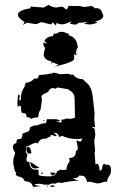

<svg xmlns="http://www.w3.org/2000/svg" viewBox="-20 -728 484 759"><path d="M110.4 10.7Q106 -10.7 77.1 -11.7Q72.8 -28.3 50.8 -30.8L42 -37.1L44.4 -44.9Q36.6 -51.3 36.6 -62Q32.2 -74.7 32.2 -87.4Q32.2 -101.1 38.1 -115.2L40 -125.5Q30.8 -134.8 30.8 -149.4Q30.8 -158.2 45.4 -163.1L44.9 -167Q44.9 -178.7 56.6 -178.7L61 -178.2Q68.8 -184.6 68.8 -194.8L68.4 -198.7Q72.3 -201.7 77.6 -203.1Q90.8 -207 94.5 -210.7Q98.1 -214.4 98.1 -224.1Q110.4 -232.9 128.4 -232.9Q142.1 -240.2 161.6 -241.2L165.5 -256.8H206.1L205.6 -254.9Q205.6 -253.9 207 -253.9L212.9 -254.9L218.3 -248.5L200.2 -249L220.2 -243.2Q223.6 -245.1 223.6 -249L221.7 -254.9Q234.9 -254.9 242.7 -259.8L254.4 -258.3Q267.1 -258.3 276.4 -263.2L274.9 -336.9Q274.9 -358.4 258.8 -368.7L248 -375.5L207.5 -382.3L198.7 -377Q194.3 -379.9 189.5 -379.9Q176.8 -379.9 169.9 -364.3L149.9 -354.5Q144 -350.6 144 -343.8L146 -334.5L140.6 -295.9Q131.8 -283.2 131.8 -268.1L128.4 -263.2L124 -263.7Q113.8 -263.7 103.5 -257.8Q96.7 -265.1 85.4 -265.1L82.5 -278.8L66.4 -282.2Q63 -288.6 63 -304.7L61 -310.5Q54.2 -309.1 50.8 -305.7Q48.8 -309.1 48.8 -321.3L51.3 -354L60.5 -349.1Q56.2 -345.2 56.2 -338.9L57.6 -329.6L63 -334.5L62.5 -340.8Q62.5 -363.3 77.1 -385.3L81.5 -400.9Q101.6 -400.9 115.7 -418L122.6 -417Q131.8 -417 131.8 -426.3L135.3 -431.6L161.6 -433.6L183.1 -438L185.5 -434.1L186.5 -439.9H202.1Q210 -435.1 220.2 -434.6L250 -436.5Q256.8 -432.6 262.7 -432.6L269.5 -433.6Q279.8 -416 308.1 -414.6Q315.4 -406.2 321.3 -401.6Q327.1 -397 331.5 -391.1Q335.9 -385.3 339.6 -376Q343.3 -366.7 346.2 -349.1L354 -278.8L352.5 -257.8L356 -225.6L342.3 -226.6L354 -219.2L356.9 -195.8L352.5 -170.4L356 -133.8L354 -124L357.4 -78.1L363.8 -80.6Q372.6 -80.6 373.5 -52.7Q384.8 -56.6 384.8 -66.9L384.3 -70.8L391.1 -81.5L397.9 -76.2L404.8 -77.1Q418.9 -77.1 418.9 -52.7Q418.9 -42 411.1 -31Q403.3 -20 403.3 -9.3L391.1 -9.8Q378.4 -2.9 364.3 -2.9L334.5 -9.8L324.2 -8.3Q321.8 -22.5 311.5 -32.2L293 -34.2Q289.6 -23.4 269.5 -23.4Q271 -18.6 293.5 -15.1Q250.5 -11.2 223.6 -4.9L209.5 -6.8L197.3 -1.5L188 -3.4L174.3 2H152.8Q146.5 -1.5 135.3 -1.5L116.7 0Q116.7 4.9 142.6 7.8ZM175.8 -30.8Q201.2 -30.8 206.1 -50.8Q215.3 -57.1 221.2 -57.1L230 -55.7L242.7 -57.6Q243.2 -76.2 255.4 -89.8L253.4 -103.5Q279.8 -103.5 279.8 -127.9V-130.9Q287.6 -134.3 287.6 -142.6L282.2 -174.3Q291.5 -168.5 296.9 -168.5Q303.2 -168.5 304.7 -181.6Q299.8 -178.2 288.6 -178.2Q266.6 -178.2 249.5 -182.6Q232.4 -187 226.1 -190.9L212.9 -186.5Q212.4 -203.1 191.9 -203.6Q203.6 -193.8 203.6 -190.9L201.2 -189.5L181.2 -195.3L179.2 -188.5Q170.9 -186.5 163.6 -180.2H159.2Q137.2 -180.2 129.9 -161.1L124 -163.6Q113.8 -163.6 89.4 -149.4L85 -150.9L82 -128.4Q82 -123.5 88.9 -116.7Q84.5 -104 84.5 -97.2Q84.5 -87.9 92.3 -87.9L96.7 -88.4V-84.5Q96.7 -57.1 124 -57.1L131.8 -57.6L133.3 -35.6Q142.6 -30.8 175.8 -30.8ZM96.7 -120.6Q85 -120.6 85 -136.7Q85 -140.6 85.7 -143.8Q86.4 -147 91.8 -147Q101.6 -147 104 -122.1ZM120.6 -62Q100.6 -62 100.6 -84V-87.9L136.2 -64.5ZM186 -33.7 177.7 -45.4 186.5 -45.9Q199.7 -45.9 199.7 -42.5Q199.7 -39.6 186 -33.7ZM197.3 10.3H175.8L187.5 2.9Q197.3 8.3 197.3 10.3ZM168.5 9.8Q166 9.8 164.1 6.3H171.9ZM153.8 -249Q151.4 -249 149.4 -252.4H157.2ZM144 -40 143.6 -46.9 147.9 -45.9 149.4 -39.6ZM182.6 -485.8Q152.8 -490.7 152.8 -514.6L158.2 -538.1Q151.4 -546.4 151.4 -554.2L152.3 -560.1L167 -554.7L155.3 -566.9Q165 -583 187 -585.4L189.5 -582.5L189 -592.3L193.4 -589.4L195.3 -598.6L201.2 -593.3Q203.1 -593.3 203.6 -596.7L209.5 -598.1L213.9 -595.2L210.4 -601.6L230 -602.1L253.9 -593.3L250 -588.9Q285.6 -581.5 287.6 -537.1L284.7 -538.1L279.3 -517.1L280.8 -514.6L287.1 -517.6Q281.7 -510.3 279.3 -510.3Q276.9 -510.3 275.9 -517.1Q272.9 -511.7 272.9 -504.4L273.4 -496.1Q273.4 -482.4 195.3 -464.4L211.4 -472.7L186.5 -481.9L185.1 -472.2ZM171.4 -708.5Q189.5 -698.2 202.6 -698.2L223.1 -701.7Q227.1 -701.7 230 -700Q232.9 -698.2 234.9 -696.3Q236.8 -694.3 238.3 -692.6Q239.7 -690.9 241.2 -690.9Q246.1 -690.9 251 -704.6L296.4 -704.1L312.5 -700.2L339.4 -704.1Q350.1 -704.1 353 -695.3L359.9 -695.8Q379.9 -695.8 383.8 -676.8Q388.2 -670.9 388.2 -665.5Q388.2 -650.4 354.5 -642.6L366.7 -640.6Q351.6 -631.3 332.5 -631.3L312.5 -633.8L326.2 -641.1L288.6 -637.2Q286.6 -630.9 274.9 -630.9L255.9 -633.8L262.7 -643.6Q261.7 -643.6 257.8 -641.6Q253.9 -639.6 248.3 -637.5Q242.7 -635.3 236.8 -633.5Q231 -631.8 226.1 -631.8Q214.8 -631.8 204.1 -637.7L200.7 -627.4Q190.9 -638.7 187.5 -638.7Q186.5 -638.7 186.3 -637.7Q186 -636.7 185.5 -635.3Q185.1 -633.8 183.8 -632.8Q182.6 -631.8 179.7 -631.8L145.5 -640.1Q141.6 -640.1 138.9 -638.9Q136.2 -637.7 133.8 -636.5Q131.3 -635.3 127.9 -634Q124.5 -632.8 119.1 -632.8L86.9 -638.2L70.3 -629.4L77.6 -640.6Q50.8 -657.2 50.8 -669.9Q50.8 -687 101.1 -695.8L100.1 -702.1L152.8 -698.2Z"/></svg>

Font: Truetypewriter PolyglOTT
Style: Regular
Weight: 400
Designer: Sergey Beatoff a.k.a. Sam_T
Version: Version 3.76